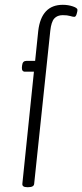

<svg xmlns="http://www.w3.org/2000/svg" viewBox="-20 -776 342 798"><path d="M93 2Q71 2 73 -13L121 -478H84Q70 -478 71 -496L72 -505Q74 -523 90 -523H126L139 -648Q152 -756 241 -756Q263 -756 282.5 -749.5Q302 -743 302 -735Q302 -729 298.5 -717.5Q295 -706 289 -706Q283 -706 271.5 -709.5Q260 -713 241 -713Q218 -713 205.5 -699Q193 -685 189 -648L122 -12Q121 2 97 2Z"/></svg>

Font: Asap Condensed Condensed ExtraLight
Style: Italic
Weight: 200
Width: 3
Italic angle: -6°
Designer: Pablo Cosgaya
Foundry: Omnibus-Type
Version: Version 3.001; ttfautohint (v1.8.4.7-5d5b)